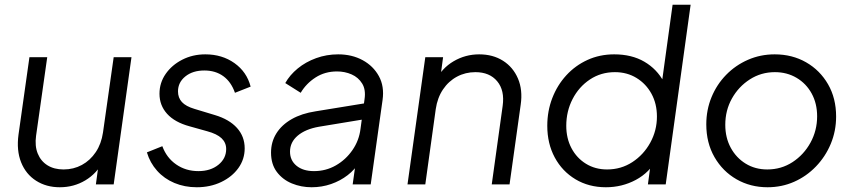

<svg xmlns="http://www.w3.org/2000/svg" viewBox="-20 -777 3598 809"><path d="M58 -210 104 -536H179L132 -205Q126 -162 139 -130Q152 -98 180 -80.5Q208 -63 248 -63Q290 -63 325 -82Q360 -101 383.5 -136Q407 -171 414 -219L459 -536H534L459 0H384L398 -104L415 -98Q388 -46 339.5 -17Q291 12 232 12Q175 12 132 -15.5Q89 -43 69 -93Q49 -143 58 -210Z M599 -135 664 -161Q682 -112 722.5 -84Q763 -56 816 -56Q867 -56 900 -82.5Q933 -109 933 -149Q933 -176 913.5 -194.5Q894 -213 853 -224L778 -245Q716 -262 684 -297.5Q652 -333 652 -382Q652 -428 678 -465.5Q704 -503 748 -525.5Q792 -548 845 -548Q916 -548 968 -511Q1020 -474 1036 -412L970 -386Q954 -432 921 -456Q888 -480 841 -480Q792 -480 761 -455Q730 -430 730 -392Q730 -365 746.5 -347Q763 -329 800 -318L886 -292Q946 -274 978.5 -238Q1011 -202 1011 -152Q1011 -106 984.5 -69Q958 -32 912 -10Q866 12 809 12Q758 12 715 -6Q672 -24 642 -57.5Q612 -91 599 -135Z M1122 -134Q1122 -179 1144.5 -215Q1167 -251 1209 -275Q1251 -299 1310 -308L1525 -343L1518 -275L1324 -243Q1267 -233 1234.5 -205.5Q1202 -178 1202 -138Q1202 -101 1229.5 -78.5Q1257 -56 1303 -56Q1353 -56 1395 -80Q1437 -104 1465 -144.5Q1493 -185 1499 -234L1516 -359Q1522 -399 1506 -425Q1490 -451 1461.5 -463.5Q1433 -476 1400 -476Q1349 -476 1309.5 -450.5Q1270 -425 1247 -386L1182 -427Q1201 -461 1234.5 -488.5Q1268 -516 1312 -532Q1356 -548 1405 -548Q1463 -548 1508 -523.5Q1553 -499 1576.5 -456Q1600 -413 1592 -356L1542 0H1466L1481 -107L1494 -94Q1476 -63 1445 -39Q1414 -15 1375 -1.5Q1336 12 1293 12Q1249 12 1210 -4Q1171 -20 1146.5 -52.5Q1122 -85 1122 -134Z M1697 0 1772 -536H1847L1833 -432L1816 -438Q1842 -490 1891.5 -519Q1941 -548 1999 -548Q2057 -548 2099.5 -521Q2142 -494 2162.5 -446Q2183 -398 2174 -336L2127 0H2052L2098 -331Q2107 -396 2075 -434.5Q2043 -473 1983 -473Q1941 -473 1905.5 -454Q1870 -435 1846.5 -400Q1823 -365 1816 -317L1772 0Z M2286 -247Q2286 -309 2307 -363.5Q2328 -418 2366 -459.5Q2404 -501 2455.5 -524.5Q2507 -548 2568 -548Q2642 -548 2695 -517Q2748 -486 2777 -432L2767 -416L2814 -757H2890L2785 0H2710L2726 -120L2748 -108Q2717 -50 2659 -19Q2601 12 2533 12Q2461 12 2405 -21.5Q2349 -55 2317.5 -113.5Q2286 -172 2286 -247ZM2748 -286Q2748 -340 2725 -382Q2702 -424 2662 -448.5Q2622 -473 2571 -473Q2512 -473 2465.5 -442Q2419 -411 2392.5 -359.5Q2366 -308 2366 -247Q2366 -194 2388 -152.5Q2410 -111 2449 -87Q2488 -63 2538 -63Q2597 -63 2644.5 -94Q2692 -125 2720 -176Q2748 -227 2748 -286Z M2956 -253Q2956 -314 2978 -367.5Q3000 -421 3039.5 -461.5Q3079 -502 3131.5 -525Q3184 -548 3244 -548Q3318 -548 3376.5 -514.5Q3435 -481 3469 -422Q3503 -363 3503 -286Q3503 -225 3480.5 -171Q3458 -117 3418 -75.5Q3378 -34 3326 -11Q3274 12 3214 12Q3142 12 3083.5 -21.5Q3025 -55 2990.5 -115Q2956 -175 2956 -253ZM3423 -287Q3423 -341 3400 -383Q3377 -425 3336.5 -449Q3296 -473 3245 -473Q3187 -473 3139.5 -442.5Q3092 -412 3064 -362Q3036 -312 3036 -251Q3036 -197 3059 -154.5Q3082 -112 3122 -87.5Q3162 -63 3213 -63Q3272 -63 3319.5 -94Q3367 -125 3395 -176Q3423 -227 3423 -287Z"/></svg>

Font: Kosmopol Plus Jakarta Sans Italic It
Style: Regular
Weight: 400
Italic angle: -8.04999°
Designer: Gumpita Rahayu
Foundry: Tokotype
Version: Version 2.006